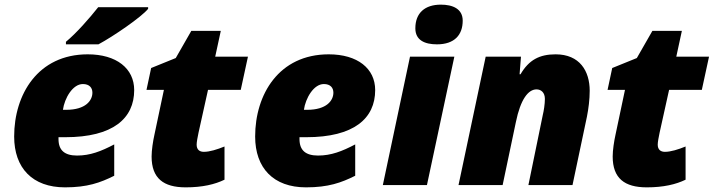

<svg xmlns="http://www.w3.org/2000/svg" viewBox="-20 -797 3074 827"><path d="M264 -606H404C466 -639 589 -723 618 -759V-766H403C365 -718 310 -655 264 -617ZM260 10C356 10 412 -10 472 -40V-175C415 -145 368 -127 312 -127C259 -127 232 -149 232 -198V-206H261C467 -206 558 -287 558 -409C558 -502 482 -563 358 -563C143 -563 41 -390 41 -209C41 -73 120 10 260 10ZM251 -324C258 -374 293 -435 337 -435C365 -435 378 -419 378 -398C378 -364 349 -324 265 -324Z M780 10C852 10 906 -3 947 -23V-166C915 -153 883 -143 858 -143C840 -143 827 -152 827 -174C827 -185 831 -206 835 -225L876 -410H1017L1048 -553H907L931 -664H804L737 -547L631 -504L611 -410H686L645 -216C639 -189 633 -150 633 -123C633 -29 684 10 780 10Z M1298 10C1394 10 1450 -10 1510 -40V-175C1453 -145 1406 -127 1350 -127C1297 -127 1270 -149 1270 -198V-206H1299C1505 -206 1596 -287 1596 -409C1596 -502 1520 -563 1396 -563C1181 -563 1079 -390 1079 -209C1079 -73 1158 10 1298 10ZM1289 -324C1296 -374 1331 -435 1375 -435C1403 -435 1416 -419 1416 -398C1416 -364 1387 -324 1303 -324Z M1862 -606C1938 -606 1973 -647 1973 -708C1973 -759 1930 -777 1879 -777C1810 -777 1769 -741 1769 -675C1769 -624 1809 -606 1862 -606ZM1629 0H1819L1937 -553H1746Z M1955 0H2145L2202 -271C2222 -369 2255 -412 2291 -412C2310 -412 2327 -399 2327 -371C2327 -348 2322 -318 2318 -302L2256 0H2446L2508 -294C2515 -329 2520 -369 2520 -406C2520 -491 2477 -563 2373 -563C2304 -563 2258 -539 2222 -477H2218L2224 -553H2072Z M2766 10C2838 10 2892 -3 2933 -23V-166C2901 -153 2869 -143 2844 -143C2826 -143 2813 -152 2813 -174C2813 -185 2817 -206 2821 -225L2862 -410H3003L3034 -553H2893L2917 -664H2790L2723 -547L2617 -504L2597 -410H2672L2631 -216C2625 -189 2619 -150 2619 -123C2619 -29 2670 10 2766 10Z"/></svg>

Font: Noto Sans UI Black
Style: Italic
Weight: 900
Italic angle: -372°
Designer: Monotype Design Team
Foundry: Monotype Imaging Inc.
Version: Version 1.901